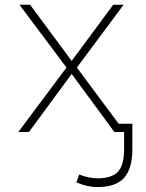

<svg xmlns="http://www.w3.org/2000/svg" viewBox="-20 -544 602 794"><path d="M493.2 73.2V2H481.4H461.9H453.1L276.4 -238.3L99.6 2H55.7L254.9 -264.6L60.5 -524.4H104.5L276.4 -292L448.2 -524.4H491.2L297.9 -264.6L470.7 -32.2H527.3V73.2Q527.3 153.3 493.2 191.4Q459 229.5 383.8 229.5Q338.9 229.5 295.9 210L307.6 177.7Q347.7 193.4 383.8 193.4Q442.4 193.4 467.8 166Q493.2 138.7 493.2 73.2Z"/></svg>

Font: Gen Shin Gothic ExtraLight
Style: Regular
Weight: 100
Designer: [Source Han Sans]
Ryoko NISHIZUKA  (kana & ideographs); Paul D. Hunt (Latin, Greek & Cyrillic); Wenlong ZHANG  (bopomofo
Version: Version 1.002.20150607